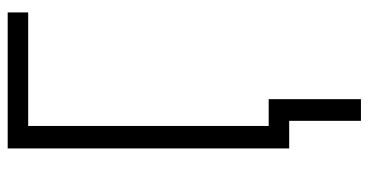

<svg xmlns="http://www.w3.org/2000/svg" viewBox="-244 -510 936 487"><g transform="rotate(-90 223.5 -266.0)"><path d="M436 -714H91V0H161V182H216V-52H148V-662H436Z"/></g></svg>

Font: Noto Sans SemiCondensed Light
Style: Regular
Weight: 300
Width: 4
Designer: Monotype Design Team
Foundry: Monotype Imaging Inc.
Version: Version 2.013